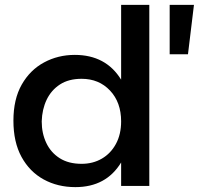

<svg xmlns="http://www.w3.org/2000/svg" viewBox="-20 -762 815 787"><path d="M289 5Q216.5 5 159 -26.5Q101.5 -58 68.2 -118.8Q35 -179.5 35 -267.5Q35 -355.5 69.2 -415.5Q103.5 -475.5 160.8 -506.2Q218 -537 286.5 -537Q414 -537 476.5 -435.5V-742H592V0H476.5V-96Q415 5 289 5ZM314.5 -90.5Q361 -90.5 397.5 -111.8Q434 -133 455.2 -172.2Q476.5 -211.5 476.5 -264.5Q476.5 -342.5 431 -390.8Q385.5 -439 314.5 -439Q261.5 -439 225.8 -415.8Q190 -392.5 171.2 -353.2Q152.5 -314 151 -264.5Q151 -215.5 169.8 -176Q188.5 -136.5 224.8 -113.5Q261 -90.5 314.5 -90.5ZM750.5 -539.5H675.5V-742H775Z"/></svg>

Font: Argentum Novus Medium
Style: Regular
Weight: 500
Designer: Julieta Ulanovsky (font) & Cristiano Sobral (main changes)
Foundry: Julieta Ulanovsky (font) & Cristiano Sobral (main changes)
Version: Version 3.00;November 27, 2020;FontCreator 13.0.0.2655 64-bi